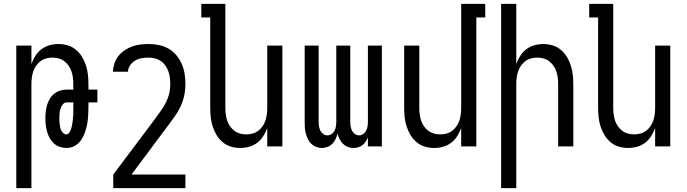

<svg xmlns="http://www.w3.org/2000/svg" viewBox="-20 -755 3540 990"><path d="M64 215V-520H142V-425Q150 -447 162.5 -467Q175 -487 193.5 -501Q212 -515 235 -521.5Q258 -528 281 -528Q306 -528 329.5 -521Q353 -514 372 -498Q391 -482 403.5 -461Q416 -440 423.5 -416.5Q431 -393 433.5 -368.5Q436 -344 436 -320V-293H482V-227H436V-200Q436 -178 434.5 -156Q433 -134 429 -113Q425 -92 417.5 -71Q410 -50 397.5 -32Q385 -14 365.5 -3Q346 8 324 8Q306 8 289 2.5Q272 -3 258.5 -15Q245 -27 236.5 -42.5Q228 -58 223 -75Q218 -92 216 -110Q214 -128 214 -145Q214 -163 216 -180.5Q218 -198 223 -214.5Q228 -231 237 -246Q246 -261 260 -272Q274 -283 291 -288Q308 -293 325 -293H358V-320Q358 -337 356 -353.5Q354 -370 349 -385.5Q344 -401 334.5 -415Q325 -429 312 -439Q299 -449 283 -453.5Q267 -458 250 -458Q233 -458 217 -453.5Q201 -449 188 -439Q175 -429 165.5 -415Q156 -401 151 -385.5Q146 -370 144 -353.5Q142 -337 142 -320V215ZM321 -62Q329 -62 334.5 -68Q340 -74 343 -81Q346 -88 348 -95Q350 -102 351.5 -109.5Q353 -117 354 -124.5Q355 -132 355.5 -139.5Q356 -147 357 -154.5Q358 -162 358 -169.5Q358 -177 358 -184.5Q358 -192 358 -200V-227H325Q312 -227 304 -217Q296 -207 292 -195Q288 -183 287 -170.5Q286 -158 286 -145Q286 -137 286.5 -129Q287 -121 288 -112.5Q289 -104 291 -96Q293 -88 296.5 -81Q300 -74 306.5 -68Q313 -62 321 -62Z M936 215H564V145L781 -144V-145L783 -147Q797 -166 811 -186Q825 -206 836 -227.5Q847 -249 852.5 -272.5Q858 -296 858 -320Q858 -337 856 -353.5Q854 -370 848.5 -386Q843 -402 833.5 -416Q824 -430 810.5 -439.5Q797 -449 780.5 -453.5Q764 -458 748 -458Q729 -458 711 -455Q693 -452 677.5 -443Q662 -434 651 -418.5Q640 -403 640 -385H562Q563 -407 570 -428Q577 -449 590.5 -466Q604 -483 622.5 -495.5Q641 -508 661.5 -515.5Q682 -523 704 -525.5Q726 -528 748 -528Q774 -528 800.5 -522.5Q827 -517 850 -503.5Q873 -490 890 -469.5Q907 -449 917.5 -424.5Q928 -400 932 -373.5Q936 -347 936 -320Q936 -290 929.5 -260.5Q923 -231 910 -204Q897 -177 879.5 -152.5Q862 -128 844 -104V-103H843L658 145H936Z M1219 8Q1194 8 1170.5 1Q1147 -6 1128 -22Q1109 -38 1096.5 -59Q1084 -80 1076.5 -103.5Q1069 -127 1066.5 -151.5Q1064 -176 1064 -200V-665H1018V-735H1142V-200Q1142 -183 1144 -166.5Q1146 -150 1151 -134.5Q1156 -119 1165.5 -105Q1175 -91 1188 -81Q1201 -71 1217 -66.5Q1233 -62 1250 -62Q1267 -62 1283 -66.5Q1299 -71 1312 -81Q1325 -91 1334.5 -105Q1344 -119 1349 -134.5Q1354 -150 1356 -166.5Q1358 -183 1358 -200V-520H1436V0H1358V-95Q1350 -73 1337.5 -53Q1325 -33 1306.5 -19Q1288 -5 1265 1.5Q1242 8 1219 8Z M1639 8Q1624 8 1610 2.5Q1596 -3 1585 -13.5Q1574 -24 1567.5 -38Q1561 -52 1557 -66.5Q1553 -81 1552 -96Q1551 -111 1551 -126V-520H1623V-126Q1623 -115 1625 -103Q1627 -91 1632 -81Q1637 -71 1647 -64Q1657 -57 1668 -57Q1680 -57 1690 -64Q1700 -71 1705 -81Q1710 -91 1712 -103Q1714 -115 1714 -126V-520H1786V-126Q1786 -115 1788 -103Q1790 -91 1795 -81Q1800 -71 1810 -64Q1820 -57 1832 -57Q1843 -57 1853 -64Q1863 -71 1868 -81Q1873 -91 1875 -103Q1877 -115 1877 -126V-520H1949V0H1877V-46Q1872 -35 1865 -24.5Q1858 -14 1848.5 -6.5Q1839 1 1827 4.5Q1815 8 1802 8Q1787 8 1773 2.5Q1759 -3 1748.5 -13.5Q1738 -24 1731 -38Q1724 -52 1720 -66Q1717 -52 1710.5 -38Q1704 -24 1693.5 -13.5Q1683 -3 1668.5 2.5Q1654 8 1639 8Z M2219 8Q2194 8 2170.5 1Q2147 -6 2128 -22Q2109 -38 2096.5 -59Q2084 -80 2076.5 -103.5Q2069 -127 2066.5 -151.5Q2064 -176 2064 -200V-520H2142V-200Q2142 -183 2144 -166.5Q2146 -150 2151 -134.5Q2156 -119 2165.5 -105Q2175 -91 2188 -81Q2201 -71 2217 -66.5Q2233 -62 2250 -62Q2267 -62 2283 -66.5Q2299 -71 2312 -81Q2325 -91 2334.5 -105Q2344 -119 2349 -134.5Q2354 -150 2356 -166.5Q2358 -183 2358 -200V-735H2482V-665H2436V0H2358V-95Q2350 -73 2337.5 -53Q2325 -33 2306.5 -19Q2288 -5 2265 1.5Q2242 8 2219 8Z M2564 215V-735H2642V-425Q2650 -447 2662.5 -467Q2675 -487 2693.5 -501Q2712 -515 2735 -521.5Q2758 -528 2781 -528Q2806 -528 2829.5 -521Q2853 -514 2872 -498Q2891 -482 2903.5 -461Q2916 -440 2923.5 -416.5Q2931 -393 2933.5 -368.5Q2936 -344 2936 -320V0H2858V-320Q2858 -337 2856 -353.5Q2854 -370 2849 -385.5Q2844 -401 2834.5 -415Q2825 -429 2812 -439Q2799 -449 2783 -453.5Q2767 -458 2750 -458Q2733 -458 2717 -453.5Q2701 -449 2688 -439Q2675 -429 2665.5 -415Q2656 -401 2651 -385.5Q2646 -370 2644 -353.5Q2642 -337 2642 -320V215Z M3219 8Q3194 8 3170.5 1Q3147 -6 3128 -22Q3109 -38 3096.5 -59Q3084 -80 3076.5 -103.5Q3069 -127 3066.5 -151.5Q3064 -176 3064 -200V-665H3018V-735H3142V-200Q3142 -183 3144 -166.5Q3146 -150 3151 -134.5Q3156 -119 3165.5 -105Q3175 -91 3188 -81Q3201 -71 3217 -66.5Q3233 -62 3250 -62Q3267 -62 3283 -66.5Q3299 -71 3312 -81Q3325 -91 3334.5 -105Q3344 -119 3349 -134.5Q3354 -150 3356 -166.5Q3358 -183 3358 -200V-520H3436V0H3358V-95Q3350 -73 3337.5 -53Q3325 -33 3306.5 -19Q3288 -5 3265 1.5Q3242 8 3219 8Z"/></svg>

Font: Iosevka
Style: Regular
Weight: 400
Monospace: yes
Designer: Belleve Invis
Foundry: Belleve Invis
Version: Version 33.2.3; ttfautohint (v1.8.4)